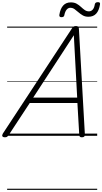

<svg xmlns="http://www.w3.org/2000/svg" viewBox="-66 -1256 945 1776"><path d="M-22 14Q-38 14 -43.5 5Q-49 -4 -40 -20L600 -994Q608 -1006 615.5 -1010.5Q623 -1015 637 -1015Q650 -1015 656.5 -1009.5Q663 -1004 664 -988L719 -14Q720 0 713.5 7Q707 14 692 14Q678 14 673 8.5Q668 3 667 -10L650 -303H209L16 -9Q6 5 -1 9.5Q-8 14 -22 14ZM241 -353H648L617 -930ZM502 -1097Q480 -1097 483 -1119Q492 -1176 518.5 -1205Q545 -1234 589 -1234Q621 -1234 643 -1221.5Q665 -1209 682.5 -1192.5Q700 -1176 717.5 -1163.5Q735 -1151 757 -1151Q777 -1151 791.5 -1167Q806 -1183 811 -1216Q815 -1236 839 -1236Q852 -1236 856.5 -1231Q861 -1226 859 -1215Q850 -1158 823.5 -1129.5Q797 -1101 752 -1101Q722 -1101 700 -1113.5Q678 -1126 659.5 -1142.5Q641 -1159 623.5 -1171.5Q606 -1184 584 -1184Q565 -1184 550.5 -1167Q536 -1150 529 -1116Q528 -1107 521.5 -1102Q515 -1097 502 -1097ZM0 490H833V500H0ZM0 -20H833V0H0ZM0 -505H833V-500H0ZM0 -1010H833V-1000H0Z"/></svg>

Font: Playwrite RO Guides
Style: Regular
Weight: 400
Designer: Veronika Burian, José Scaglione
Foundry: TypeTogether
Version: Version 1.003